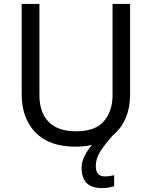

<svg xmlns="http://www.w3.org/2000/svg" viewBox="-20 -734 771 974"><path d="M466 107Q466 136 478 148.5Q490 161 511 161Q528 161 539.5 158.5Q551 156 559 155V211Q545 215 531 217.5Q517 220 497 220Q444 220 419 194Q394 168 394 117Q394 86 410 55.5Q426 25 447 1Q408 10 362 10Q229 10 159.5 -62.5Q90 -135 90 -254V-714H180V-251Q180 -164 226.5 -116Q273 -68 367 -68Q464 -68 507.5 -119.5Q551 -171 551 -252V-714H640V-252Q640 -189 618 -136Q596 -83 552 -47Q508 3 487 37.5Q466 72 466 107Z"/></svg>

Font: Noto Sans Meroitic
Style: Regular
Weight: 400
Designer: Monotype Design Team
Foundry: Monotype Imaging Inc.
Version: Version 2.002; ttfautohint (v1.8.4.7-5d5b)